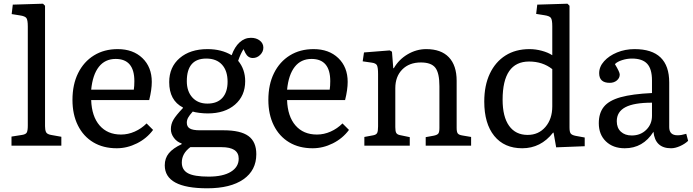

<svg xmlns="http://www.w3.org/2000/svg" viewBox="-20 -786 3738 1036"><path d="M42 0V-49L99 -58Q119 -61 124.5 -71Q130 -81 130 -109V-643Q130 -678 122.5 -688.5Q115 -699 87 -703L43 -710L49 -761L212 -766L223 -755V-105Q223 -86 228 -74Q233 -62 255 -58L311 -48V0Z M610 14Q537 14 483.5 -18Q430 -50 400.5 -109Q371 -168 371 -247Q371 -330 401.5 -391.5Q432 -453 487 -487Q542 -521 615 -521Q698 -521 748.5 -472.5Q799 -424 799 -344Q799 -302 785 -246H472Q475 -158 517.5 -109Q560 -60 633 -60Q671 -60 707 -76Q743 -92 771 -120L806 -85Q772 -39 719 -12.5Q666 14 610 14ZM472 -302H702Q705 -322 705 -348Q705 -468 604 -468Q547 -468 513.5 -425.5Q480 -383 472 -302Z M1098 230Q869 230 869 106Q869 68 891 41Q913 14 960 -8V-12Q935 -20 918.5 -42Q902 -64 902 -89Q902 -116 915.5 -139.5Q929 -163 967 -203V-206Q893 -244 893 -343Q893 -424 949.5 -472.5Q1006 -521 1100 -521Q1175 -521 1230 -488Q1246 -533 1273 -557.5Q1300 -582 1334 -582Q1363 -582 1382 -567Q1401 -552 1401 -529Q1401 -507 1384 -490Q1367 -473 1344 -473Q1318 -473 1304 -500L1294 -521Q1278 -496 1265 -458Q1303 -412 1303 -348Q1303 -269 1248 -221.5Q1193 -174 1101 -174Q1079 -174 1055.5 -177Q1032 -180 1020 -184Q1002 -164 995 -151Q988 -138 988 -124Q988 -102 1004.5 -92.5Q1021 -83 1058 -83H1186Q1278 -83 1320.5 -52Q1363 -21 1363 46Q1363 133 1293.5 181.5Q1224 230 1098 230ZM1099 -227Q1152 -227 1180 -258Q1208 -289 1208 -345Q1208 -404 1178 -437Q1148 -470 1093 -470Q988 -470 988 -348Q988 -293 1018 -260Q1048 -227 1099 -227ZM1106 167Q1183 167 1225.5 141Q1268 115 1268 70Q1268 8 1175 8H1007Q961 42 961 91Q961 131 994.5 149Q1028 167 1106 167Z M1667 14Q1594 14 1540.5 -18Q1487 -50 1457.5 -109Q1428 -168 1428 -247Q1428 -330 1458.5 -391.5Q1489 -453 1544 -487Q1599 -521 1672 -521Q1755 -521 1805.5 -472.5Q1856 -424 1856 -344Q1856 -302 1842 -246H1529Q1532 -158 1574.5 -109Q1617 -60 1690 -60Q1728 -60 1764 -76Q1800 -92 1828 -120L1863 -85Q1829 -39 1776 -12.5Q1723 14 1667 14ZM1529 -302H1759Q1762 -322 1762 -348Q1762 -468 1661 -468Q1604 -468 1570.5 -425.5Q1537 -383 1529 -302Z M1946 0V-47L1994 -56Q2010 -59 2015 -68.5Q2020 -78 2020 -104V-386Q2020 -422 2014 -433.5Q2008 -445 1986 -448L1937 -455L1944 -503L2083 -514L2095 -507L2102 -418H2105Q2132 -465 2179.5 -493Q2227 -521 2280 -521Q2360 -521 2402 -477Q2444 -433 2444 -350V-96Q2444 -74 2450 -66Q2456 -58 2475 -55L2522 -47V0H2277V-46L2321 -54Q2340 -58 2345.5 -66Q2351 -74 2351 -96V-321Q2351 -392 2329 -420.5Q2307 -449 2251 -449Q2188 -449 2150.5 -411Q2113 -373 2113 -310V-100Q2113 -78 2118 -69Q2123 -60 2138 -57L2191 -46V0Z M2798 14Q2701 14 2647 -52.5Q2593 -119 2593 -238Q2593 -325 2623 -388.5Q2653 -452 2707.5 -486.5Q2762 -521 2837 -521Q2870 -521 2903.5 -512Q2937 -503 2960 -488V-644Q2960 -679 2952.5 -689.5Q2945 -700 2917 -704L2873 -711L2879 -761L3042 -766L3053 -755V-98Q3053 -74 3059.5 -65.5Q3066 -57 3086 -53L3135 -44V3L2981 9L2967 -70H2964Q2898 14 2798 14ZM2827 -58Q2886 -58 2923 -101Q2960 -144 2960 -212V-413Q2908 -454 2835 -454Q2692 -454 2692 -248Q2692 -156 2727 -107Q2762 -58 2827 -58Z M3351 14Q3288 14 3249.5 -23Q3211 -60 3211 -121Q3211 -176 3238.5 -210Q3266 -244 3329 -261.5Q3392 -279 3498 -284V-352Q3498 -414 3472 -442Q3446 -470 3390 -470Q3363 -470 3336.5 -461.5Q3310 -453 3298 -440Q3324 -397 3324 -384Q3324 -365 3308.5 -352Q3293 -339 3270 -339Q3213 -339 3213 -391Q3213 -426 3239.5 -455.5Q3266 -485 3309.5 -503Q3353 -521 3404 -521Q3591 -521 3591 -341V-100Q3591 -56 3636 -56Q3647 -56 3658 -58Q3669 -60 3683 -64L3693 -26Q3675 -9 3649 2.5Q3623 14 3601 14Q3515 14 3506 -75Q3450 14 3351 14ZM3389 -55Q3436 -55 3467 -85.5Q3498 -116 3498 -161V-232Q3401 -232 3354.5 -207.5Q3308 -183 3308 -132Q3308 -96 3330 -75.5Q3352 -55 3389 -55Z"/></svg>

Font: Text Regular
Style: Regular
Weight: 400
Designer: Latin by Veronika Burian and Jose Scaglione. Greek by Irene Vlachou. Cyrillic by Vera Evstafieva.
Foundry: TypeTogether
Version: Version 3.002